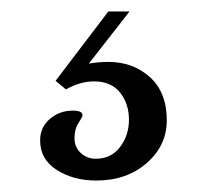

<svg xmlns="http://www.w3.org/2000/svg" viewBox="-20 -48 356 335"><path d="M50 197Q50 174 67 159.5Q84 145 107 145Q124 145 124 153Q124 156 117 166.5Q110 177 110 193Q110 209 121 219Q132 229 147 229Q174 229 189.5 208.5Q205 188 205 161Q205 133 189.5 113.5Q174 94 144 94Q120 94 95 108L77 93L169 -28H206L135 63Q152 60 169 60Q212 60 241.5 86.5Q271 113 271 162Q271 206 236 236.5Q201 267 148 267Q108 267 79 248.5Q50 230 50 197Z"/></svg>

Font: Kurale
Style: Regular
Weight: 400
Designer: Eduardo Rodriguez Tunni
Foundry: Eduardo Rodriguez Tunni
Version: Version 2.000